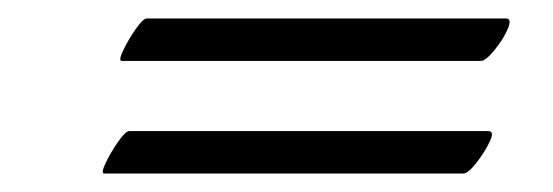

<svg xmlns="http://www.w3.org/2000/svg" viewBox="-20 -382 599 208"><path d="M112 -316Q108 -316 113.5 -327.5Q119 -339 127 -350.5Q135 -362 139 -362H528Q535 -362 530 -350.5Q525 -339 515.5 -327.5Q506 -316 501 -316ZM93 -194Q89 -194 94.5 -205.5Q100 -217 108 -228.5Q116 -240 120 -240H509Q516 -240 510.5 -228.5Q505 -217 496 -205.5Q487 -194 482 -194Z"/></svg>

Font: Tapestry
Style: Regular
Weight: 400
Designer: Robert E. Leuschke
Foundry: Robert E. Leuschke
Version: Version 1.010; ttfautohint (v1.8.4.7-5d5b)